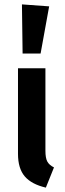

<svg xmlns="http://www.w3.org/2000/svg" viewBox="-20 -840 298 875"><path d="M80 -820 204 -811 165 -596H83ZM187 -529V-153Q187 -120 195.5 -104Q204 -88 226 -77L189 15Q124 0 93 -36Q62 -72 62 -139V-529Z"/></svg>

Font: Fira Sans Condensed Medium
Style: Regular
Weight: 500
Width: 3
Designer: Carrois Corporate & Edenspiekermann AG
Foundry: Carrois Corporate GbR & Edenspiekermann AG
Version: Version 4.203;PS 004.203;hotconv 1.0.88;makeotf.lib2.5.64775